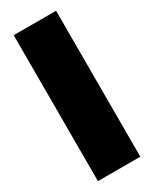

<svg xmlns="http://www.w3.org/2000/svg" viewBox="-183 -744 637 793"><g transform="rotate(-30 135.5 -348.0)"><path d="M236 -696V0H34V-696Z"/></g></svg>

Font: Fira Sans Condensed Black
Style: Regular
Weight: 900
Width: 3
Designer: Carrois Corporate & Edenspiekermann AG
Foundry: Carrois Corporate GbR & Edenspiekermann AG
Version: Version 4.203